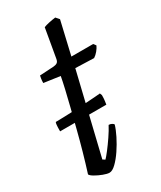

<svg xmlns="http://www.w3.org/2000/svg" viewBox="-174 -739 674 802"><g transform="rotate(-30 163.0 -337.5)"><path d="M15 -253Q15 -274 16 -283.5Q17 -293 19 -296Q37 -296 63 -297Q89 -298 117 -299Q145 -300 170 -302Q195 -304 213.5 -305Q232 -306 238 -307L242 -297Q242 -281 240.5 -270.5Q239 -260 238 -253ZM108 0Q97 0 78.5 -7Q60 -14 44.5 -23Q29 -32 26 -39Q40 -83 53.5 -130.5Q67 -178 79 -225.5Q91 -273 102 -316.5Q113 -360 121 -395Q129 -430 133 -452L55 -463Q55 -474 56.5 -483.5Q58 -493 59 -497L127 -501Q138 -502 144.5 -506.5Q151 -511 153 -524L177 -662Q187 -666 203 -669.5Q219 -673 235 -675L249 -659L212 -500H317L326 -488Q321 -477 311.5 -465.5Q302 -454 291 -447L202 -450L109 -63L120 -56Q128 -64 143.5 -84Q159 -104 176 -129Q193 -154 204 -175Q212 -175 218.5 -171.5Q225 -168 227 -164Q221 -143 207 -115Q193 -87 175.5 -61Q158 -35 140 -17.5Q122 0 108 0Z"/></g></svg>

Font: Texturina Medium 12pt ExtraLight
Style: Italic
Weight: 250
Italic angle: -11°
Version: Version 1.002